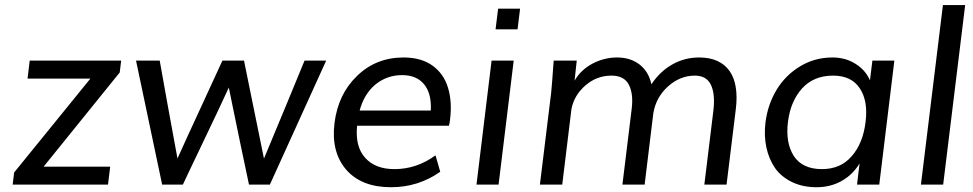

<svg xmlns="http://www.w3.org/2000/svg" viewBox="-20 -746 3932 776"><path d="M31.2 0 37.1 -48.8 345.2 -428.2H91.3L100.1 -501H469.7L463.9 -453.1L156.2 -72.3H425.3L416.5 0Z M635.3 0 529.8 -501H625.5L656.2 -329.6Q669.9 -255.9 679.9 -200.2Q689.9 -144.5 697.3 -105.5Q714.8 -144.5 740.2 -200Q765.6 -255.4 799.3 -328.1L878.9 -501H966.3Q969.2 -487.3 977.8 -444.1Q986.3 -400.9 1001.5 -327.6Q1030.8 -181.6 1046.9 -105Q1063 -143.6 1085.9 -199Q1108.9 -254.4 1139.2 -327.1L1210.9 -501H1298.3L1070.8 0H986.3L951.2 -166.5Q935.5 -240.7 924.3 -296.9Q913.1 -353 904.8 -392.1Q886.7 -352.5 860.4 -296.9Q834 -241.2 798.8 -167.5Q763.7 -94.2 743.9 -52.5Q724.1 -10.7 719.2 0Z M1721.2 -299.3Q1724.6 -368.2 1694.1 -405.3Q1663.6 -442.4 1605 -442.4Q1543.9 -442.4 1497.1 -404.3Q1451.2 -365.7 1433.6 -299.3ZM1560.5 10.7Q1440.9 10.7 1379.4 -60.1Q1317.4 -131.8 1332 -249Q1346.7 -365.7 1422.9 -439Q1499.5 -513.7 1611.3 -513.7Q1682.1 -513.7 1727.8 -481Q1773.4 -448.2 1790.5 -392.1Q1808.1 -335 1798.8 -261.7Q1798.3 -252.4 1794.4 -237.8H1423.3Q1414.6 -153.8 1456.1 -107.9Q1497.1 -62.5 1574.2 -62.5Q1664.1 -62.5 1740.2 -118.2L1759.3 -51.8Q1670.4 10.7 1560.5 10.7Z M1982.9 -627.4 1993.2 -710.9H2082L2071.8 -627.4ZM1905.8 0 1966.8 -501H2056.2L1995.1 0Z M2162.1 0 2207.5 -370.1Q2210.4 -396 2217.8 -501H2311L2302.2 -419.9Q2327.1 -463.4 2374.5 -488.8Q2421.9 -513.7 2474.1 -513.7Q2527.8 -513.7 2564.7 -485.4Q2601.6 -457 2612.8 -405.3Q2646.5 -456.5 2696.5 -485.1Q2746.6 -513.7 2805.7 -513.7Q2848.1 -513.7 2878.9 -499.8Q2909.7 -485.8 2928.5 -459.2Q2947.3 -432.6 2953.6 -394Q2960 -355.5 2954.1 -306.6L2916.5 0H2826.7L2863.3 -299.3Q2871.1 -365.7 2853.3 -403.1Q2835.4 -440.4 2788.6 -440.4Q2728.5 -440.4 2679.7 -396.5Q2631.8 -353.5 2620.6 -289.1L2585.4 0H2495.6L2533.2 -307.1Q2540.5 -367.2 2521.5 -403.8Q2502.4 -440.4 2451.2 -440.4Q2392.1 -440.4 2346.2 -400.9Q2300.3 -360.8 2289.6 -305.2L2252.4 0Z M3301.8 -62.5Q3377.4 -62.5 3421.9 -114.3Q3468.3 -166.5 3478.5 -254.4Q3488.8 -338.4 3455.1 -388.7Q3421.4 -440.4 3347.2 -440.4Q3269 -440.4 3221.7 -388.7Q3198.2 -362.3 3184.1 -328.9Q3169.9 -295.4 3164.6 -252.9Q3154.3 -168.5 3188.5 -115.2Q3223.6 -62.5 3301.8 -62.5ZM3280.3 10.7Q3224.1 10.7 3180.9 -10.3Q3137.7 -31.2 3112.3 -66.9Q3087.4 -103.5 3077.4 -150.4Q3067.4 -197.3 3073.7 -250.5Q3083 -324.2 3118.9 -383.3Q3154.8 -442.4 3213.9 -478Q3272.9 -513.7 3344.7 -513.7Q3397.5 -513.7 3438 -487.8Q3478 -462.9 3496.1 -421.4L3505.9 -501H3594.7L3533.7 0H3443.8L3454.1 -85.4Q3426.8 -40 3381.6 -14.6Q3336.4 10.7 3280.3 10.7Z M3702.1 0 3791 -725.6H3880.9L3792 0Z"/></svg>

Font: Ride
Style: Italic
Weight: 400
Version: Version 3.000